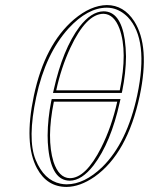

<svg xmlns="http://www.w3.org/2000/svg" viewBox="-20 -718 582 750"><path d="M112.3 -344.2Q154.8 -544.4 269 -642.1Q334.5 -697.3 397.5 -698.2Q463.4 -698.2 504.4 -634.8Q566.4 -537.1 525.9 -344.2Q477.5 -117.7 349.1 -27.3Q292.5 11.7 240.2 12.2Q163.6 12.2 124.5 -60.5Q72.8 -156.7 112.3 -344.2ZM438 -320.8H190.4Q161.1 -177.2 189 -85.9Q210 -22.9 252.9 -22Q314.9 -22 375.5 -141.6Q416 -222.2 438 -320.8ZM447.8 -365.2Q479 -516.6 446.8 -606Q425.3 -663.1 384.3 -664.1Q316.9 -664.1 254.4 -530.3Q218.8 -453.6 199.7 -365.2ZM121.6 -339.4Q86.4 -174.3 119.1 -94Q151.9 -13.7 216.3 -0.5Q228.5 2 240.2 2Q309.6 2 379.9 -65.9Q476.6 -161.1 516.1 -346.2Q562 -563.5 479.5 -650.9Q452.1 -678.7 418 -686Q407.2 -688 397.5 -688Q322.3 -688 247.6 -606.9Q157.7 -507.8 121.6 -339.4ZM450.7 -331.1 447.8 -318.8Q413.1 -161.1 345.7 -72.3Q299.3 -12.7 252.9 -12.2Q182.6 -12.2 168.9 -135.7Q166 -161.1 166 -189Q166.5 -254.4 180.2 -323.2L182.1 -331.1ZM457.5 -362.8 455.6 -355H187L189.9 -367.2Q225.1 -525.9 290.5 -613.3Q336.4 -672.9 384.3 -673.8Q450.7 -673.8 467.3 -563.5Q471.7 -532.7 472.2 -497.6Q471.7 -433.1 457.5 -362.8Z"/></svg>

Font: Linux Biolinum Outline O
Style: Italic
Weight: 400
Italic angle: -12°
Designer: Philipp H. Poll
Foundry: Philipp H. Poll
Version: Version 0.6.2